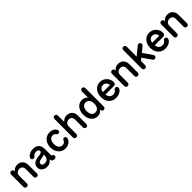

<svg xmlns="http://www.w3.org/2000/svg" viewBox="537 -2651 4586 4586"><g transform="rotate(-45 2830.5 -357.5)"><path d="M128 10Q103 10 86.5 -7Q70 -24 70 -49V-467Q70 -492 86.5 -508.5Q103 -525 128 -525Q152 -525 169 -508.5Q186 -492 186 -467V-404L162 -419Q194 -475 237.5 -502.5Q281 -530 337 -530Q391 -530 434 -507Q477 -484 501 -439Q525 -394 525 -329V-49Q525 -24 509 -7Q493 10 468 10Q442 10 426 -7Q410 -24 410 -49V-313Q410 -364 382 -393.5Q354 -423 305 -423Q270 -423 243 -408Q216 -393 201 -367.5Q186 -342 186 -309V-49Q186 -24 169.5 -7Q153 10 128 10Z M809 15Q759 15 718.5 -4Q678 -23 654 -57.5Q630 -92 630 -140Q630 -210 677 -252.5Q724 -295 830 -309Q866 -314 894.5 -319Q923 -324 940 -335.5Q957 -347 957 -369Q957 -387 948 -401Q939 -415 920.5 -423Q902 -431 873 -431Q834 -431 812.5 -416.5Q791 -402 778 -384Q768 -371 753.5 -363Q739 -355 721 -355Q697 -355 683 -368Q669 -381 669 -403Q669 -426 684 -448.5Q699 -471 726 -489.5Q753 -508 791 -519Q829 -530 874 -530Q942 -530 985.5 -505Q1029 -480 1050.5 -436Q1072 -392 1072 -336V-121Q1072 -110 1074.5 -105Q1077 -100 1086 -98Q1101 -94 1114 -81Q1127 -68 1127 -46Q1127 -23 1109 -6.5Q1091 10 1059 10Q1021 9 1000.5 -10Q980 -29 976 -58V-69H973Q946 -29 908 -7Q870 15 809 15ZM829 -85Q865 -85 894 -100Q923 -115 940.5 -142Q958 -169 958 -203V-250Q958 -252 956.5 -252.5Q955 -253 951 -250Q938 -241 918.5 -236Q899 -231 878 -228Q857 -225 838 -221Q791 -212 768.5 -195Q746 -178 746 -150Q746 -123 765.5 -104Q785 -85 829 -85Z M1432 15Q1360 15 1305.5 -21Q1251 -57 1220.5 -119Q1190 -181 1190 -258Q1190 -336 1220.5 -397Q1251 -458 1306 -494Q1361 -530 1434 -530Q1488 -530 1528 -512Q1568 -494 1590.5 -466.5Q1613 -439 1614 -410Q1615 -384 1599 -370.5Q1583 -357 1561 -357Q1545 -357 1534.5 -363Q1524 -369 1517 -378Q1507 -395 1487 -410.5Q1467 -426 1431 -426Q1393 -426 1365.5 -405.5Q1338 -385 1323 -347Q1308 -309 1308 -258Q1308 -179 1342 -135Q1376 -91 1434 -91Q1477 -91 1500 -112Q1523 -133 1534 -159Q1543 -174 1553 -185Q1563 -196 1582 -196Q1606 -196 1621.5 -179Q1637 -162 1636 -136Q1636 -114 1621.5 -87.5Q1607 -61 1580.5 -37.5Q1554 -14 1516.5 0.5Q1479 15 1432 15Z M1799 10Q1775 10 1758 -7Q1741 -24 1741 -49V-672Q1741 -697 1758 -713.5Q1775 -730 1799 -730Q1823 -730 1840 -713.5Q1857 -697 1857 -672V-404L1831 -419Q1864 -475 1907.5 -502.5Q1951 -530 2007 -530Q2061 -530 2103.5 -507Q2146 -484 2170 -439Q2194 -394 2194 -329V-49Q2194 -24 2177.5 -7Q2161 10 2137 10Q2113 10 2096 -7Q2079 -24 2079 -49V-313Q2079 -364 2051.5 -393.5Q2024 -423 1976 -423Q1941 -423 1914 -408Q1887 -393 1872 -367.5Q1857 -342 1857 -309V-49Q1857 -24 1840 -7Q1823 10 1799 10Z M2521 15Q2453 15 2403 -20.5Q2353 -56 2326 -118Q2299 -180 2299 -258Q2299 -336 2327 -397.5Q2355 -459 2405.5 -494.5Q2456 -530 2523 -530Q2562 -530 2592.5 -519Q2623 -508 2646 -488Q2669 -468 2686 -441L2669 -434V-672Q2669 -697 2685.5 -713.5Q2702 -730 2727 -730Q2751 -730 2767.5 -713.5Q2784 -697 2784 -672V-50Q2784 -25 2767.5 -8Q2751 9 2727 9Q2702 9 2685.5 -10.5Q2669 -30 2669 -59L2670 -97H2687Q2677 -69 2654 -43.5Q2631 -18 2597.5 -1.5Q2564 15 2521 15ZM2547 -90Q2605 -91 2639 -135.5Q2673 -180 2673 -257Q2673 -334 2639.5 -380Q2606 -426 2545 -426Q2486 -426 2451.5 -380.5Q2417 -335 2417 -256Q2417 -178 2451 -134Q2485 -90 2547 -90Z M3141 15Q3071 15 3015 -17.5Q2959 -50 2926.5 -110.5Q2894 -171 2894 -255Q2894 -334 2924 -396Q2954 -458 3007.5 -494Q3061 -530 3132 -530Q3187 -530 3230 -509.5Q3273 -489 3303.5 -455.5Q3334 -422 3350 -381.5Q3366 -341 3366 -300Q3366 -264 3349.5 -243.5Q3333 -223 3294 -223H3014Q3020 -176 3039 -146.5Q3058 -117 3086.5 -103.5Q3115 -90 3148 -90Q3188 -90 3212.5 -106.5Q3237 -123 3251 -147Q3260 -157 3271 -165.5Q3282 -174 3300 -174Q3323 -174 3338 -159Q3353 -144 3352 -118Q3352 -96 3336.5 -72.5Q3321 -49 3293.5 -29.5Q3266 -10 3227.5 2.5Q3189 15 3141 15ZM3014 -308H3251Q3244 -364 3213.5 -395.5Q3183 -427 3133 -427Q3086 -427 3054 -397.5Q3022 -368 3014 -308Z M3534 10Q3509 10 3492.5 -7Q3476 -24 3476 -49V-467Q3476 -492 3492.5 -508.5Q3509 -525 3534 -525Q3558 -525 3575 -508.5Q3592 -492 3592 -467V-404L3568 -419Q3600 -475 3643.5 -502.5Q3687 -530 3743 -530Q3797 -530 3840 -507Q3883 -484 3907 -439Q3931 -394 3931 -329V-49Q3931 -24 3915 -7Q3899 10 3874 10Q3848 10 3832 -7Q3816 -24 3816 -49V-313Q3816 -364 3788 -393.5Q3760 -423 3711 -423Q3676 -423 3649 -408Q3622 -393 3607 -367.5Q3592 -342 3592 -309V-49Q3592 -24 3575.5 -7Q3559 10 3534 10Z M4124 10Q4100 10 4083 -7Q4066 -24 4066 -49V-672Q4066 -697 4083 -713.5Q4100 -730 4124 -730Q4148 -730 4165 -713.5Q4182 -697 4182 -672V-49Q4182 -24 4165 -7Q4148 10 4124 10ZM4139 -302 4393 -509Q4408 -522 4430 -522Q4454 -522 4470.5 -505.5Q4487 -489 4487 -465Q4487 -437 4467 -421L4139 -155ZM4447 10Q4433 10 4420 3Q4407 -4 4400 -16L4219 -277L4309 -347L4493 -81Q4504 -66 4504 -48Q4504 -24 4487 -7Q4470 10 4447 10Z M4806 15Q4736 15 4680 -17.5Q4624 -50 4591.5 -110.5Q4559 -171 4559 -255Q4559 -334 4589 -396Q4619 -458 4672.5 -494Q4726 -530 4797 -530Q4852 -530 4895 -509.5Q4938 -489 4968.5 -455.5Q4999 -422 5015 -381.5Q5031 -341 5031 -300Q5031 -264 5014.5 -243.5Q4998 -223 4959 -223H4679Q4685 -176 4704 -146.5Q4723 -117 4751.5 -103.5Q4780 -90 4813 -90Q4853 -90 4877.5 -106.5Q4902 -123 4916 -147Q4925 -157 4936 -165.5Q4947 -174 4965 -174Q4988 -174 5003 -159Q5018 -144 5017 -118Q5017 -96 5001.5 -72.5Q4986 -49 4958.5 -29.5Q4931 -10 4892.5 2.5Q4854 15 4806 15ZM4679 -308H4916Q4909 -364 4878.5 -395.5Q4848 -427 4798 -427Q4751 -427 4719 -397.5Q4687 -368 4679 -308Z M5199 10Q5174 10 5157.5 -7Q5141 -24 5141 -49V-467Q5141 -492 5157.5 -508.5Q5174 -525 5199 -525Q5223 -525 5240 -508.5Q5257 -492 5257 -467V-404L5233 -419Q5265 -475 5308.5 -502.5Q5352 -530 5408 -530Q5462 -530 5505 -507Q5548 -484 5572 -439Q5596 -394 5596 -329V-49Q5596 -24 5580 -7Q5564 10 5539 10Q5513 10 5497 -7Q5481 -24 5481 -49V-313Q5481 -364 5453 -393.5Q5425 -423 5376 -423Q5341 -423 5314 -408Q5287 -393 5272 -367.5Q5257 -342 5257 -309V-49Q5257 -24 5240.5 -7Q5224 10 5199 10Z"/></g></svg>

Font: National Park SemiBold
Style: Regular
Weight: 600
Designer: Andrea Herstowski, Ben Hoepner
Version: Version 1.009